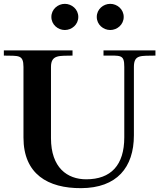

<svg xmlns="http://www.w3.org/2000/svg" viewBox="-30 -967 844 998"><path d="M-10 -678C65 -676 92 -685 92 -619V-252C92 -62 219 12 392 11C577 10 666 -96 666 -264V-619C666 -685 703 -676 778 -678V-705H508V-678C599 -678 616 -685 616 -619V-253C616 -109 547 -35 418 -35C320 -35 235 -95 235 -249V-619C235 -685 282 -676 347 -678V-705H-10ZM237 -879C237 -919 271 -947 307 -947C343 -947 377 -919 377 -879C377 -839 343 -811 307 -811C271 -811 237 -839 237 -879ZM473 -879C473 -919 507 -947 543 -947C579 -947 613 -919 613 -879C613 -839 579 -811 543 -811C507 -811 473 -839 473 -879Z"/></svg>

Font: Ortica Linear
Style: Bold
Weight: 700
Designer: Benedetta Bovani
Foundry: Collletttivo
Version: Version 2.000;Glyphs 3.1.2 (3151)